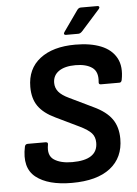

<svg xmlns="http://www.w3.org/2000/svg" viewBox="-58 -890 676 947"><g transform="rotate(-5 280.0 -417.0)"><path d="M260 12Q142 12 82 -35.5Q22 -83 44 -187Q47 -199 59 -199H147Q161 -199 158 -186Q148 -133 180.5 -111.5Q213 -90 270 -90Q396 -90 396 -175Q396 -204 379.5 -222.5Q363 -241 322 -261L206 -317Q149 -344 122.5 -381.5Q96 -419 96 -477Q96 -567 160 -616.5Q224 -666 335 -666Q410 -666 462 -645Q514 -624 537.5 -581Q561 -538 548 -472Q545 -460 536 -460H444Q432 -460 434 -473Q439 -523 409.5 -544Q380 -565 327 -565Q274 -565 244.5 -544.5Q215 -524 215 -487Q215 -462 230.5 -443Q246 -424 282 -407L398 -351Q460 -322 488 -282.5Q516 -243 516 -184Q516 -91 450 -39.5Q384 12 260 12ZM293 -718Q287 -718 285 -722Q283 -726 287 -732L359 -834Q367 -846 378 -846H461Q467 -846 469 -841.5Q471 -837 466 -831L375 -729Q365 -718 355 -718Z"/></g></svg>

Font: Sofia Sans
Style: Bold Italic
Weight: 700
Italic angle: -9°
Designer: Botio Nikoltchev, Ani Petrova
Foundry: lettersoup
Version: Version 4.101; ttfautohint (v1.8.4.7-5d5b)